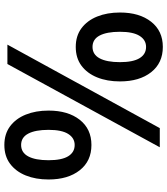

<svg xmlns="http://www.w3.org/2000/svg" viewBox="37 -791 768 882"><g transform="rotate(90 421.0 -350.0)"><path d="M195.5 -314Q145 -314 109.8 -340.2Q74.5 -366.5 56 -412.2Q37.5 -458 37.5 -517Q37.5 -606.5 79.8 -660.2Q122 -714 195.5 -714Q269.5 -714 311.8 -660.2Q354 -606.5 354 -517Q354 -458 335.5 -412.2Q317 -366.5 281.8 -340.2Q246.5 -314 195.5 -314ZM195.5 -391Q230.5 -391 248 -423.8Q265.5 -456.5 265.5 -517Q265.5 -577.5 247.2 -607.2Q229 -637 195.5 -637Q163.5 -637 144.8 -607.2Q126 -577.5 126 -517Q126 -456.5 143.2 -423.8Q160.5 -391 195.5 -391ZM185 0 568.5 -700H656.5L274 0ZM646 14Q595.5 14 560.2 -12.2Q525 -38.5 506.5 -84.2Q488 -130 488 -189Q488 -278.5 530.2 -332.2Q572.5 -386 646 -386Q720 -386 762.2 -332.2Q804.5 -278.5 804.5 -189Q804.5 -130 786 -84.2Q767.5 -38.5 732.2 -12.2Q697 14 646 14ZM646 -63Q681 -63 698.5 -95.8Q716 -128.5 716 -189Q716 -249.5 697.8 -279.2Q679.5 -309 646 -309Q614 -309 595.2 -279.2Q576.5 -249.5 576.5 -189Q576.5 -128.5 593.8 -95.8Q611 -63 646 -63Z"/></g></svg>

Font: Cabin SemiCondensedMedium
Style: Regular
Weight: 500
Width: 4
Designer: Pablo Impallari
Foundry: Pablo Impallari. http://www.impallari.com Igino Marini. http://www.ikern.com
Version: Version 3.001